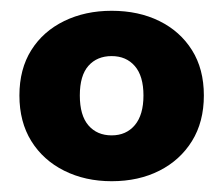

<svg xmlns="http://www.w3.org/2000/svg" viewBox="-20 -736 414 356"><path d="M187 -400Q138 -400 99 -419.5Q60 -439 38 -474.5Q16 -510 16 -559Q16 -608 38 -643Q60 -678 99 -697Q138 -716 187 -716Q237 -716 275.5 -697Q314 -678 336 -643Q358 -608 358 -559Q358 -510 336 -474.5Q314 -439 275.5 -419.5Q237 -400 187 -400ZM187 -485Q214 -485 230 -504Q246 -523 246 -559Q246 -595 230 -613.5Q214 -632 187 -632Q160 -632 144 -614Q128 -596 128 -559Q128 -522 144 -503.5Q160 -485 187 -485Z"/></svg>

Font: Nunito Sans 11pt Black
Style: Regular
Weight: 900
Version: Version 3.101;gftools[0.9.27]